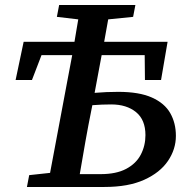

<svg xmlns="http://www.w3.org/2000/svg" viewBox="-20 -743 754 763"><path d="M344 -310Q331 -246 319.5 -181Q308 -116 297 -51H380Q442 -51 481.5 -72Q521 -93 539.5 -128.5Q558 -164 558 -206Q558 -267 520.5 -297.5Q483 -328 422 -328Q385 -328 347 -325ZM206 -676 215 -723H518L509 -676L410 -666L394 -577H646L620 -425H556L555 -524H384L356 -374Q379 -376 403 -377Q427 -378 450 -378Q533 -378 583.5 -355.5Q634 -333 656.5 -293.5Q679 -254 679 -203Q679 -150 647.5 -103.5Q616 -57 553 -28.5Q490 0 395 0H87L96 -47L179 -56L246 -413Q251 -441 256.5 -468.5Q262 -496 267 -524H145L107 -425H42L74 -577H276Q280 -600 283.5 -622Q287 -644 291 -666Z"/></svg>

Font: Source Serif 4 Semibold
Style: Italic
Weight: 600
Italic angle: -12°
Designer: Frank Grießhammer
Foundry: Adobe
Version: Version 4.005;hotconv 1.1.0;makeotfexe 2.6.0